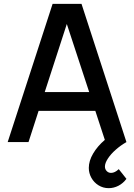

<svg xmlns="http://www.w3.org/2000/svg" viewBox="-20 -740 698 1000"><path d="M598.5 141 638.5 191.5Q621 215 596.8 227.5Q572.5 240 546 240Q517 240 493.2 225.2Q469.5 210.5 456 186.2Q442.5 162 442.5 134.5Q442.5 98 465 59.8Q487.5 21.5 526 -11.5L476.5 -162.5H181L128.5 0H20L254 -720H404.5L638.5 0Q608.5 17 582.8 39.8Q557 62.5 541.8 86Q526.5 109.5 526.5 127.5Q526.5 141.5 535.8 151Q545 160.5 558.5 160.5Q578 160.5 598.5 141ZM213 -260.5H444.5L328 -615Z"/></svg>

Font: Manrope KiralyPet SmBd KiralyPet
Style: Regular
Weight: 600
Designer: Mikhail Sharanda
Foundry: Mikhail Sharanda
Version: Version 4.502